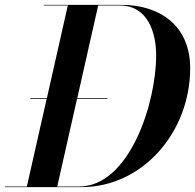

<svg xmlns="http://www.w3.org/2000/svg" viewBox="-56 -770 802 790"><path d="M279 0C529.5 0 726.5 -224.5 726.5 -490C726.5 -660.5 606.5 -750 443.5 -750H124V-747.5H223L137 -366.5H68.5V-363.5H136L54.5 -2.5H-36V0ZM386 -363.5V-366.5H262L348 -747.5H436.5C553 -747.5 586.5 -634.5 586.5 -542.5C586.5 -343 475.5 -2.5 269 -2.5H179.5L261 -363.5Z"/></svg>

Font: Bodoni* 72pt Medium
Style: Italic
Weight: 500
Italic angle: -13°
Version: Version 2.3